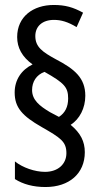

<svg xmlns="http://www.w3.org/2000/svg" viewBox="-20 -780 410 772"><path d="M39 -408C39 -348 69 -314 148 -269C223 -226 247 -211 247 -164C247 -121 214 -89 161 -89C120 -89 71 -106 40 -131V-60C73 -39 114 -28 163 -28C258 -28 321 -82 321 -168C321 -211 304 -245 264 -278C300 -301 323 -345 323 -395C323 -466 281 -502 204 -542C151 -571 122 -591 122 -635C122 -674 150 -700 197 -700C226 -700 253 -692 288 -671L314 -729C274 -751 242 -760 196 -760C113 -760 49 -713 49 -631C49 -588 69 -551 111 -521C66 -499 39 -459 39 -408ZM109 -418C109 -451 126 -479 159 -491C239 -446 254 -429 254 -384C254 -351 242 -326 217 -310L181 -329C139 -354 109 -378 109 -418Z"/></svg>

Font: Noto Sans Gujarati ExtraCondensed
Style: Regular
Weight: 400
Width: 2
Designer: Jelle Bosma - Monotype Design Team, Universal Thirst
Foundry: Monotype Imaging Inc.
Version: Version 2.106